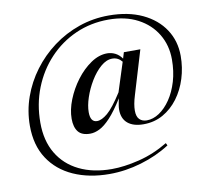

<svg xmlns="http://www.w3.org/2000/svg" viewBox="-89 -823 1086 1027"><g transform="rotate(-10 454.0 -309.0)"><path d="M670.5 -139Q705 -139 738.5 -161.2Q772 -183.5 799.2 -223.5Q826.5 -263.5 842.8 -318Q859 -372.5 859 -437Q859 -513.5 822.8 -574.2Q786.5 -635 719.8 -670.2Q653 -705.5 561 -705.5Q465 -705.5 382.2 -668.8Q299.5 -632 237.8 -566.2Q176 -500.5 141.5 -413.2Q107 -326 107 -225Q107 -127.5 148.2 -58Q189.5 11.5 264.8 48.2Q340 85 441.5 85Q508 85 589.8 65Q671.5 45 749 -1.5L755.5 12Q685 57.5 598.2 83.2Q511.5 109 425 109Q314.5 109 229.5 71Q144.5 33 96.8 -40Q49 -113 49 -219Q49 -299 75.5 -374Q102 -449 149.8 -513Q197.5 -577 262.2 -625.2Q327 -673.5 404.2 -700.2Q481.5 -727 566 -727Q672 -727 748.8 -690.8Q825.5 -654.5 867 -591.5Q908.5 -528.5 908.5 -447.5Q908.5 -384 890.2 -325.5Q872 -267 837.8 -221Q803.5 -175 756 -148.2Q708.5 -121.5 650 -121.5Q594.5 -121.5 564.2 -147Q534 -172.5 534 -221Q534 -231 535.8 -242.5Q537.5 -254 540 -266L543.5 -281.5Q503 -217 470.8 -182.5Q438.5 -148 411.5 -134.8Q384.5 -121.5 360.5 -121.5Q315 -121.5 295.2 -146.5Q275.5 -171.5 275.5 -217Q275.5 -265.5 297 -319.8Q318.5 -374 354.2 -421.5Q390 -469 434 -499Q478 -529 523 -529Q545.5 -529 566.2 -518.8Q587 -508.5 602.5 -486.5L612.5 -519.5H702L631 -283.5Q623 -258 619.5 -237.8Q616 -217.5 616 -201.5Q616 -168.5 631 -153.8Q646 -139 670.5 -139ZM371.5 -236Q371.5 -181.5 408 -181.5Q433 -181.5 465.5 -208.8Q498 -236 547 -313L597.5 -470.5Q576.5 -496.5 545 -496.5Q513 -496.5 482 -469.5Q451 -442.5 426 -401Q401 -359.5 386.2 -315.2Q371.5 -271 371.5 -236Z"/></g></svg>

Font: Newsreader 72pt
Style: Italic
Weight: 400
Italic angle: -17°
Designer: Hugues Gentile
Foundry: Production Type
Version: Version 1.003; ttfautohint (v1.8.3)